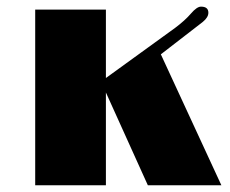

<svg xmlns="http://www.w3.org/2000/svg" viewBox="-20 -550 682 570"><path d="M84.5 -521.5H294.4V-318.4L500 -467.3Q529.3 -489.3 546.9 -509.8Q564.5 -530.3 576.7 -530.3Q598.6 -530.3 598.6 -512.2Q598.6 -498.5 582 -484.9L457.5 -388.7L637.2 0H418.9L294.4 -275.4V0H84.5Z"/></svg>

Font: Limelight
Style: Regular
Weight: 400
Designer: Nicole Fally
Foundry: Nicole Fally
Version: Version 1.002